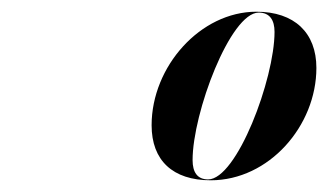

<svg xmlns="http://www.w3.org/2000/svg" viewBox="-20 -783 563 328"><path d="M340 -475C439.5 -475 520.5 -568 520.5 -667C520.5 -727 483 -763 418 -763C322.5 -763 239 -669.5 239 -569C239 -509 275 -475 340 -475ZM335.5 -476.5C317 -476.5 309 -489 309 -509.5C309 -590 373.5 -761.5 422 -761.5C441 -761.5 449 -748.5 449 -728.5C449 -648 384.5 -476.5 335.5 -476.5Z"/></svg>

Font: Bodoni* 72pt
Style: Bold Italic
Weight: 700
Italic angle: -13°
Version: Version 2.3